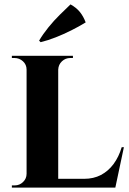

<svg xmlns="http://www.w3.org/2000/svg" viewBox="-20 -854 589 874"><path d="M245 -600V0H101V-600ZM478 -40 502 0H243V-40ZM544 -184 505 0H332L363 -40Q406 -40 439.5 -57.5Q473 -75 497 -107.5Q521 -140 534 -184ZM104 -63 108 0H34V-10Q34 -10 40 -10Q46 -10 47 -10Q69 -10 85 -25.5Q101 -41 101 -63ZM243 -537V-600H312V-590Q311 -590 305.5 -590Q300 -590 300 -590Q278 -590 262 -575Q246 -560 245 -537ZM104 -537H101Q101 -560 84.5 -575Q68 -590 46 -590Q45 -590 39.5 -590Q34 -590 34 -590V-600H104ZM158 -669Q175 -698 200 -729Q225 -760 252.5 -787Q280 -814 301 -834Q328 -819 344 -799Q360 -779 370 -752Q339 -733 304 -715.5Q269 -698 233.5 -684Q198 -670 165 -662Z"/></svg>

Font: Cinzel
Style: Bold
Weight: 700
Designer: Natanael Gama
Version: Version 2.000